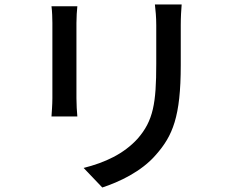

<svg xmlns="http://www.w3.org/2000/svg" viewBox="-20 -786 1040 854"><path d="M788 -766H669C672 -740 675 -710 675 -674C675 -635 675 -546 675 -502C675 -327 662 -249 592 -169C530 -101 447 -63 352 -39L435 48C508 24 609 -22 674 -98C748 -182 784 -267 784 -496C784 -539 784 -629 784 -674C784 -710 786 -740 788 -766ZM324 -758H209C212 -737 213 -702 213 -684C213 -648 213 -398 213 -349C213 -320 210 -285 209 -268H324C322 -288 320 -323 320 -349C320 -397 320 -648 320 -684C320 -712 322 -737 324 -758Z"/></svg>

Font: Noto Sans CJK SC Medium
Style: Regular
Weight: 500
Designer: Ryoko NISHIZUKA 西塚涼子 (kana, bopomofo & ideographs); Paul D. Hunt (Latin, Greek & Cyrillic); Sandoll Communications 산돌커뮤니
Foundry: Adobe
Version: Version 2.004;hotconv 1.0.118;makeotfexe 2.5.65603